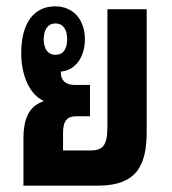

<svg xmlns="http://www.w3.org/2000/svg" viewBox="-20 -586 543 606"><path d="M54 0H289C415 0 443 -68 443 -172V-557H319V-186C319 -122 302 -111 262 -111H179V-168C179 -205 193 -219 220 -219H264V-318H214C187 -318 172 -333 172 -356V-360C219 -364 248 -407 248 -462C248 -522 213 -566 154 -566C89 -566 47 -516 47 -418C47 -349 73 -288 117 -268V-266C69 -251 54 -206 54 -150ZM155 -413C131 -413 118 -432 118 -462C118 -492 131 -512 155 -512C180 -512 192 -492 192 -462C192 -432 180 -413 155 -413Z"/></svg>

Font: Noto Sans Thai Looped ExtraCondensed
Style: Bold
Weight: 700
Width: 2
Designer: Sasikarn Vongin, Ben Mitchell
Foundry: The Fontpad Ltd
Version: Version 1.001